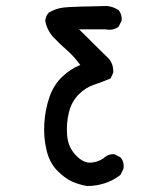

<svg xmlns="http://www.w3.org/2000/svg" viewBox="-20 -488 540 641"><path d="M271 133Q246 129 222.5 119Q199 109 172.5 83Q146 57 135.5 14Q125 -29 128 -76.5Q131 -124 145.5 -165Q160 -206 188.5 -232.5Q217 -259 248 -271Q227 -300 204.5 -319.5Q182 -339 159.5 -362.5Q137 -386 131 -419Q133 -435 143 -446Q166 -460 193.5 -463Q221 -466 337 -468Q358 -466 376 -454Q388 -440 386 -419L376 -399Q358 -385 333 -390H244L335 -300Q360 -279 358 -245L349 -226Q321 -214 293.5 -205Q266 -196 242.5 -172.5Q219 -149 210 -112.5Q201 -76 204 -37Q207 2 231.5 28.5Q256 55 279.5 55Q303 55 325 41Q341 25 362 27L382 37Q396 53 392 76L382 96Q359 114 330.5 123.5Q302 133 271 133Z"/></svg>

Font: NaniFont Regular
Style: Regular
Weight: 400
Designer: Nanigashitei
Version: Version 1.036